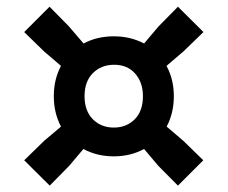

<svg xmlns="http://www.w3.org/2000/svg" viewBox="-20 -664 696 587"><path d="M132 -96.5 54 -174 115 -233.5 166.5 -277Q144.5 -318.5 144.5 -370Q144.5 -421.5 166.5 -462.5L115 -506.5L54 -566L131.5 -643.5L191 -583L235.5 -531Q276.5 -553 328 -553Q379 -553 420.5 -531L464.5 -583L524 -643.5L602 -566L540.5 -506.5L489 -462.5Q511.5 -421.5 511.5 -370Q511.5 -318.5 489.5 -277L540.5 -233.5L601.5 -174L524 -96.5L464 -157L420.5 -208.5Q379 -186 328 -186Q276.5 -186 235 -208.5L191.5 -157ZM328 -274Q366.5 -274 391.8 -299.2Q417 -324.5 417 -370Q417 -412 393.2 -439Q369.5 -466 329 -466Q289.5 -466 264 -440.5Q238.5 -415 238.5 -370Q238.5 -325 263.8 -299.5Q289 -274 328 -274Z"/></svg>

Font: Encode Sans SemiExpanded SemiExpanded
Style: Bold
Weight: 700
Width: 6
Designer: Multiple Designers
Foundry: Impallari Type
Version: Version 3.000; ttfautohint (v1.8.3) -l 8 -r 50 -G 200 -x 14 